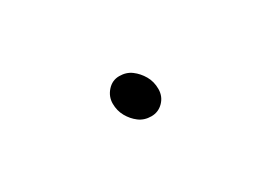

<svg xmlns="http://www.w3.org/2000/svg" viewBox="-8 -730 1016 720"><g transform="rotate(-30 500.0 -369.5)"><path d="M588 -350Q588 -318 566.5 -296Q545 -274 514.5 -274Q484 -274 462 -290.5Q440 -307 426 -332Q412 -357 412 -387.5Q412 -418 433 -441.5Q454 -465 484.5 -465Q515 -465 537 -448.5Q559 -432 573.5 -407Q588 -382 588 -350Z"/></g></svg>

Font: LXGW Bright TC
Style: Regular
Weight: 400
Designer: Christian Thalmann (Catharsis Fonts)
Foundry: LXGW / Christian Thalmann (Catharsis Fonts) / Fontworks Inc.
Version: Version 5.501